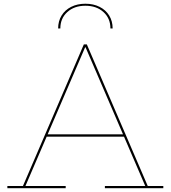

<svg xmlns="http://www.w3.org/2000/svg" viewBox="-20 -984 892 1004"><path d="M569 -835H557.5Q557.5 -888 521 -921Q484.5 -954 426.5 -954Q368.5 -954 332 -921Q295.5 -888 295.5 -835H284Q284 -873.5 302 -902.8Q320 -932 352.2 -948.2Q384.5 -964.5 426.5 -964.5Q468.5 -964.5 500.8 -948.2Q533 -932 551 -902.8Q569 -873.5 569 -835ZM633 -281.5V-269.5H220V-281.5ZM752.5 -11.5H834V0H528.5V-11.5H739.5L423.5 -745.5L434.5 -737H419L429 -745.5L113 -11.5H323.5V0H18.5V-11.5H100L418.5 -752H434Z"/></svg>

Font: Hepta Slab ExtraLight Thin
Style: Regular
Weight: 250
Version: Version 1.102